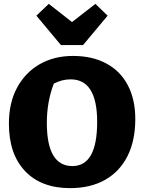

<svg xmlns="http://www.w3.org/2000/svg" viewBox="-20 -959 744 992"><path d="M342 13Q193 13 109.5 -75Q26 -163 26 -320Q26 -428 68.5 -506.5Q111 -585 185.5 -627.5Q260 -670 357 -670Q457 -670 529.5 -631Q602 -592 640.5 -518.5Q679 -445 679 -344Q679 -232 638.5 -152Q598 -72 522.5 -29.5Q447 13 342 13ZM354 -101Q482 -101 482 -329Q482 -549 345 -549Q300 -549 258 -527Q222 -433 222 -324Q222 -101 354 -101ZM295 -726 168 -878 232 -939 352 -845 473 -939 536 -878 409 -726Z"/></svg>

Font: Piazzolla SC ExtraBold
Style: Regular
Weight: 800
Designer: Juan Pablo del Peral
Foundry: Huerta Tipografica
Version: Version 1.330